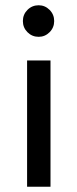

<svg xmlns="http://www.w3.org/2000/svg" viewBox="-20 -710 294 730"><path d="M83 0V-480H172V0ZM127 -570Q102 -570 84.5 -587.5Q67 -605 67 -630Q67 -655 84.5 -672.5Q102 -690 127 -690Q151 -690 168.5 -672.5Q186 -655 186 -630Q186 -605 168.5 -587.5Q151 -570 127 -570Z"/></svg>

Font: Zen Kaku Gothic New Medium
Style: Regular
Weight: 500
Designer: Yoshimichi Ohira
Foundry: Positype
Version: Version 1.002